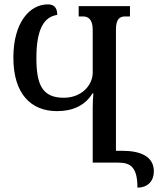

<svg xmlns="http://www.w3.org/2000/svg" viewBox="-20 -742 732 876"><path d="M607 114C656 114 682 82 682 40C682 -30 618 -54 538 -54H509V-607C509 -655 526 -667 551 -667H573V-714H339V-667H359C381 -667 403 -655 403 -607V-410C403 -356 355 -296 271 -296C174 -296 146 -354 146 -477C146 -608 180 -665 241 -674C241 -690 239 -722 198 -722C115 -722 41 -639 41 -479C41 -314 121 -235 240 -235C311 -235 368 -260 402 -316H406C404 -293 403 -271 403 -248V0H521C578 0 607 24 607 114Z"/></svg>

Font: Noto Serif Georgian ExtraCondensed Medium
Style: Regular
Weight: 500
Width: 2
Designer: Monotype Design Team, Akaki Razmadze
Foundry: Google LLC
Version: Version 2.003